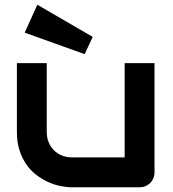

<svg xmlns="http://www.w3.org/2000/svg" viewBox="-20 -796 736 816"><path d="M636.7 -64Q636.7 -50.3 631.8 -38.6Q627 -26.9 618.4 -18.3Q609.9 -9.8 598.4 -4.9Q586.9 0 573.7 0H286.6Q263.2 0 236.6 -5.4Q210 -10.7 184.1 -22.7Q158.2 -34.7 134 -53Q109.9 -71.3 91.8 -97.4Q73.7 -123.5 62.7 -157.7Q51.8 -191.9 51.8 -234.9V-527.8H178.7V-234.9Q178.7 -210 187.3 -190.2Q195.8 -170.4 210.4 -156.2Q225.1 -142.1 244.9 -134.5Q264.6 -127 287.6 -127H509.8V-527.8H636.7ZM138.7 -775.9 374 -639.2 339.8 -565.9 85 -657.2Z"/></svg>

Font: Audiowide
Style: Regular
Weight: 400
Version: Version 1.003